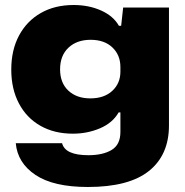

<svg xmlns="http://www.w3.org/2000/svg" viewBox="-20 -570 741 767"><path d="M331 177Q194 177 122 129Q50 81 43 2H228Q240 50 333 50Q391 50 426 29Q461 8 461 -43V-121H454Q430 -79 379.5 -57.5Q329 -36 271 -36Q197 -36 141.5 -67.5Q86 -99 55.5 -157Q25 -215 25 -292Q25 -370 56 -428Q87 -486 143 -518Q199 -550 274 -550Q335 -550 384 -528Q433 -506 455 -467H464L472 -540H655V-69Q655 49 575 113Q495 177 331 177ZM341 -177Q396 -177 428.5 -207Q461 -237 461 -284V-302Q461 -350 429 -380.5Q397 -411 342 -411Q287 -411 253.5 -379.5Q220 -348 220 -293Q220 -239 253 -208Q286 -177 341 -177Z"/></svg>

Font: Mona Sans Expanded ExtraBold
Style: Regular
Weight: 800
Width: 7
Designer: Deni Anggara
Foundry: GitHub
Version: Version 1.001; ttfautohint (v1.8.4.7-5d5b);gftools[0.9.33]